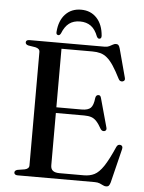

<svg xmlns="http://www.w3.org/2000/svg" viewBox="-60 -927 741 990"><g transform="rotate(5 311.0 -432.0)"><path d="M199 -367H366.5Q400 -367 413.8 -380.8Q427.5 -394.5 431.5 -432.5Q433 -440.5 436.5 -444.2Q440 -448 445.5 -448.5Q457.5 -450 461 -434.5L502 -286Q504.5 -278 502.2 -273.2Q500 -268.5 494 -266.5Q488 -265 483 -267Q478 -269 474 -274.5Q459.5 -300.5 447 -314Q434.5 -327.5 419.5 -332.5Q404.5 -337.5 382.5 -337.5H199ZM49.5 -687Q49.5 -693 54 -696.5Q58.5 -700 67.5 -700H457Q471 -700 480.5 -704.8Q490 -709.5 498 -714.2Q506 -719 514 -719Q522.5 -719 527 -714.2Q531.5 -709.5 535 -697L574.5 -549.5Q577 -542 574.5 -537Q572 -532 565.5 -530Q558.5 -528 552.5 -530.8Q546.5 -533.5 543 -541.5Q522.5 -582 505.8 -607.2Q489 -632.5 472.5 -646.2Q456 -660 437.8 -665Q419.5 -670 396 -670H236V-66.5Q236 -48 247.2 -39Q258.5 -30 281.5 -30H407.5Q439 -30 462.2 -41.8Q485.5 -53.5 508.8 -88Q532 -122.5 562 -191Q565.5 -198 570.2 -200.8Q575 -203.5 581.5 -202.5Q588.5 -201.5 591.5 -196.2Q594.5 -191 592.5 -182L549 -5.5Q545.5 6.5 540.8 11.8Q536 17 527 17Q519 17 511 12.8Q503 8.5 492.5 4.2Q482 0 466.5 0H67.5Q58.5 0 54 -3.8Q49.5 -7.5 49.5 -13Q49.5 -24 64 -28L101.5 -34Q112.5 -36.5 118.2 -42Q124 -47.5 124 -56.5V-643.5Q124 -652.5 118.2 -658Q112.5 -663.5 101.5 -666L64 -672Q49.5 -676 49.5 -687ZM319.5 -818.5Q285.5 -818.5 263 -801.5Q240.5 -784.5 226.5 -748.5Q223.5 -743 220.5 -740.8Q217.5 -738.5 214 -738.5Q208.5 -738.5 205.2 -742.5Q202 -746.5 203 -754.5Q207 -812.5 238.2 -846Q269.5 -879.5 319.5 -879.5Q369.5 -879.5 400.8 -846Q432 -812.5 436.5 -754.5Q437 -746.5 433.8 -742.5Q430.5 -738.5 425 -738.5Q421.5 -738.5 418.5 -740.8Q415.5 -743 412.5 -748.5Q398.5 -785.5 375.5 -802Q352.5 -818.5 319.5 -818.5Z"/></g></svg>

Font: Fraunces 60pt
Style: Regular
Weight: 400
Version: Version 1.000;[b76b70a41]